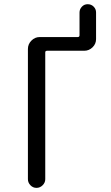

<svg xmlns="http://www.w3.org/2000/svg" viewBox="-20 -910 540 930"><path d="M115.2 -42V-672.9Q115.2 -696.3 132.3 -713.4Q149.4 -730.5 171.9 -730.5H356.4Q365.2 -730.5 365.2 -739.3V-849.6Q365.2 -865.2 376.5 -877.4Q387.7 -889.6 404.8 -889.6Q421.9 -889.6 433.6 -877.9Q445.3 -866.2 445.3 -849.6V-720.7Q445.3 -697.3 428.2 -680.7Q411.1 -664.1 387.7 -664.1H208Q199.2 -664.1 199.2 -656.2V-42Q199.2 -25.4 186.5 -12.7Q173.8 0 156.7 0Q139.6 0 127.4 -12.7Q115.2 -25.4 115.2 -42Z"/></svg>

Font: Rounded Mgen+ 1mn regular
Style: Regular
Weight: 400
Designer: [Source Han Sans]
Ryoko NISHIZUKA  (kana & ideographs); Paul D. Hunt (Latin, Greek & Cyrillic); Wenlong ZHANG  (bopomofo
Version: Version 1.059.20150602